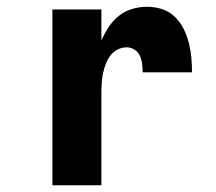

<svg xmlns="http://www.w3.org/2000/svg" viewBox="-20 -548 640 568"><path d="M135 0V-520H280V-428Q289 -449 301.5 -468Q314 -487 331.5 -501Q349 -515 371 -521.5Q393 -528 415 -528Q438 -528 459.5 -521Q481 -514 497 -498.5Q513 -483 523 -463Q533 -443 538.5 -421.5Q544 -400 546 -378Q548 -356 548 -334H402Q402 -346 400.5 -358.5Q399 -371 394 -382.5Q389 -394 378 -401Q367 -408 355 -408Q341 -408 328 -401.5Q315 -395 306.5 -383.5Q298 -372 293 -359Q288 -346 285 -332Q282 -318 281 -304Q280 -290 280 -276V0Z"/></svg>

Font: Iosevka Custom Heavy Extended
Style: Regular
Weight: 900
Width: 7
Monospace: yes
Designer: Belleve Invis
Foundry: Belleve Invis
Version: Version 11.2.4; ttfautohint (v1.8.4)